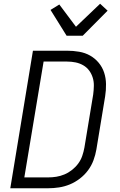

<svg xmlns="http://www.w3.org/2000/svg" viewBox="-20 -1006 640 1026"><path d="M35 0 156 -735H339Q371 -735 403 -729.5Q435 -724 461.5 -709Q488 -694 507.5 -670.5Q527 -647 536.5 -618Q546 -589 546.5 -556.5Q547 -524 542 -492L495 -207Q490 -178 479.5 -149.5Q469 -121 450.5 -96Q432 -71 406.5 -51.5Q381 -32 353 -20.5Q325 -9 295.5 -4.5Q266 0 237 0ZM110 -58H237Q259 -58 281 -61.5Q303 -65 324.5 -74Q346 -83 365 -98Q384 -113 398 -132Q412 -151 419.5 -173Q427 -195 431 -217L478 -501Q481 -524 481.5 -547Q482 -570 475.5 -591Q469 -612 456.5 -629Q444 -646 425 -657Q406 -668 384 -672.5Q362 -677 339 -677H213ZM336 -815 250 -953 297 -982 386 -863 515 -986 555 -949 422 -815Z"/></svg>

Font: Iosevka Aile Light Oblique
Style: Regular
Weight: 300
Italic angle: -9°
Designer: Belleve Invis
Foundry: Belleve Invis
Version: Version 31.1.0; ttfautohint (v1.8.4)